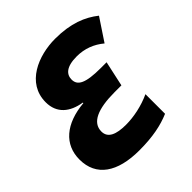

<svg xmlns="http://www.w3.org/2000/svg" viewBox="-196 -865 1017 1017"><g transform="rotate(-45 312.0 -357.0)"><path d="M271 10C372 10 443 -5 504 -31V-178C444 -150 375 -136 317 -136C245 -136 199 -154 199 -203C199 -270 270 -301 397 -301H447L478 -443H435C319 -443 282 -465 282 -509C282 -547 309 -577 388 -577C447 -577 498 -557 541 -521L624 -646C566 -692 490 -724 373 -724C248 -724 100 -665 100 -521C100 -439 155 -394 238 -381V-377C95 -364 12 -293 12 -180C12 -55 107 10 271 10Z"/></g></svg>

Font: Noto Sans SemiCondensed Black
Style: Italic
Weight: 900
Width: 4
Italic angle: -12°
Designer: Monotype Design Team
Foundry: Monotype Imaging Inc.
Version: Version 2.013